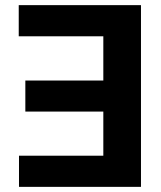

<svg xmlns="http://www.w3.org/2000/svg" viewBox="-20 -727 628 747"><path d="M528.5 0H53.9V-121.2H382V-292.9H78.6V-413.7H382V-585.8H52.9V-707H528.5Z"/></svg>

Font: Pretendard JP Variable
Style: Regular
Weight: 400
Designer: Base glyphs from Inter by Rasmus Andersson; Hangul glyphs from Noto Sans CJK(Source Han Sans) by Jang Soo-young and Kang
Foundry: Kil Hyung-jin
Version: Version 1.307;Glyphs 3.2 (3192)